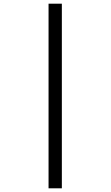

<svg xmlns="http://www.w3.org/2000/svg" viewBox="-20 -780 599 1040"><path d="M243 240V-760H315V240Z"/></svg>

Font: Noto Naskh Arabic UI
Style: Regular
Weight: 400
Designer: Monotype Design Team, David Williams, Mohamad Dakak and Nizar Qandah
Foundry: Monotype Imaging Inc.
Version: Version 2.014